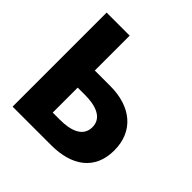

<svg xmlns="http://www.w3.org/2000/svg" viewBox="-206 -1008 1191 1191"><g transform="rotate(45 389.5 -412.5)"><path d="M70.2 0V-825H272.5V-519H409.2C587.8 -519 708.8 -424 708.8 -254C708.8 -83 587.8 0 409.2 0ZM272.5 -369V-150H336.6C426.1 -150 510.8 -175 510.8 -260C510.8 -344 426.1 -369 336.6 -369Z"/></g></svg>

Font: Hussar
Style: BdSuprExt
Weight: 700
Foundry: Cannot Into Space Fonts
Version: Version 2.00